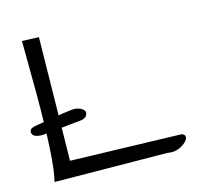

<svg xmlns="http://www.w3.org/2000/svg" viewBox="-98 -773 887 862"><g transform="rotate(-15 346.0 -342.0)"><path d="M78.1 -426.8 76.2 -669.9 154.3 -667 145.5 -94.7 660.2 -80.1Q675.8 -75.2 675.8 -63.5Q675.8 -51.8 661.1 -39.1Q632.8 -13.7 596.7 -13.7Q587.9 -13.7 578.1 -15.6L53.7 -20.5Q78.1 -111.3 78.1 -426.8ZM57.6 -238.3Q8.8 -238.3 8.8 -263.7Q8.8 -276.4 20 -281.2Q31.2 -286.1 59.1 -290Q86.9 -293.9 129.4 -301.8Q171.9 -309.6 218.8 -314.5Q238.3 -314.5 252 -307.6Q271.5 -297.9 271.5 -284.2Q271.5 -279.3 267.1 -271.5Q262.7 -263.7 245.1 -257.8Z"/></g></svg>

Font: Architects Daughter
Style: Regular
Weight: 400
Designer: Kimberly Geswein
Foundry: Kimberly Geswein
Version: Version 1.003 2010